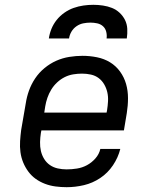

<svg xmlns="http://www.w3.org/2000/svg" viewBox="-20 -770 640 798"><path d="M257 8Q234 8 211 5Q188 2 167 -6Q146 -14 128.5 -26.5Q111 -39 98 -56.5Q85 -74 76.5 -94.5Q68 -115 65 -137.5Q62 -160 63.5 -183.5Q65 -207 68 -230L87 -340Q91 -367 100.5 -393.5Q110 -420 126 -444Q142 -468 165 -487Q188 -506 214 -517.5Q240 -529 268 -533.5Q296 -538 323 -538Q353 -538 383 -532Q413 -526 437.5 -511Q462 -496 479 -472.5Q496 -449 504 -421Q512 -393 512 -362Q512 -331 507 -300L495 -228H152L150 -218Q147 -199 146.5 -179.5Q146 -160 150 -142.5Q154 -125 163.5 -109.5Q173 -94 187.5 -84Q202 -74 220 -70Q238 -66 257 -66Q278 -66 300 -69.5Q322 -73 341.5 -83.5Q361 -94 376.5 -111.5Q392 -129 397 -151H480Q471 -115 449.5 -83Q428 -51 396.5 -30Q365 -9 329 -0.5Q293 8 257 8ZM164 -302H423L425 -312Q428 -331 429 -350Q430 -369 426 -386.5Q422 -404 413 -419.5Q404 -435 390 -445.5Q376 -456 358 -460Q340 -464 321 -464Q303 -464 284.5 -461Q266 -458 249 -449.5Q232 -441 217.5 -427.5Q203 -414 193 -397.5Q183 -381 177 -363.5Q171 -346 168 -328ZM183 -610Q186 -631 194 -650.5Q202 -670 215.5 -687Q229 -704 247.5 -717Q266 -730 286 -737Q306 -744 326.5 -747Q347 -750 368 -750Q388 -750 408 -747Q428 -744 445.5 -737Q463 -730 477 -717Q491 -704 499.5 -687Q508 -670 509 -650Q510 -630 507 -610H423Q425 -624 421.5 -638Q418 -652 408 -661Q398 -670 384 -673Q370 -676 356 -676Q341 -676 326 -673Q311 -670 298 -661Q285 -652 277 -638.5Q269 -625 267 -610Z"/></svg>

Font: Iosevka Curly Slab ExObl
Style: Regular
Weight: 400
Width: 7
Italic angle: -9°
Monospace: yes
Designer: Belleve Invis
Foundry: Belleve Invis
Version: Version 11.1.0; ttfautohint (v1.8.3)